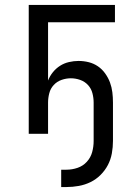

<svg xmlns="http://www.w3.org/2000/svg" viewBox="-20 -540 540 775"><path d="M227 215V145H248Q271 145 293 137.5Q315 130 330.5 113Q346 96 352 74Q358 52 358 29V-126Q358 -145 353 -164Q348 -183 335 -197Q322 -211 303.5 -217.5Q285 -224 266 -224Q247 -224 228.5 -217.5Q210 -211 197 -197Q184 -183 179 -164Q174 -145 174 -126V0H96V-520H444V-450H174V-215Q181 -233 193.5 -248.5Q206 -264 222.5 -274.5Q239 -285 258.5 -289.5Q278 -294 297 -294Q318 -294 338 -289Q358 -284 375 -272.5Q392 -261 404.5 -243.5Q417 -226 424 -207Q431 -188 433.5 -167.5Q436 -147 436 -126V29Q436 54 431.5 79Q427 104 415.5 126Q404 148 386 166Q368 184 345.5 195Q323 206 298 210.5Q273 215 248 215Z"/></svg>

Font: Iosevka srxl
Style: Regular
Weight: 400
Monospace: yes
Designer: Belleve Invis
Foundry: Belleve Invis
Version: Version 33.0.1; ttfautohint (v1.8.3)